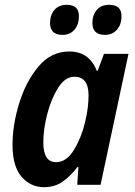

<svg xmlns="http://www.w3.org/2000/svg" viewBox="-20 -768 560 798"><path d="M308 -701Q308 -748 258 -748Q224 -748 206 -726.5Q188 -705 188 -672Q188 -623 240 -623Q271 -623 289.5 -644.5Q308 -666 308 -701ZM485 -701Q485 -748 434 -748Q400 -748 382 -726.5Q364 -705 364 -672Q364 -623 417 -623Q447 -623 466 -644.5Q485 -666 485 -701ZM160 -176Q160 -231 176.5 -294.5Q193 -358 222 -403.5Q251 -449 289 -449Q348 -449 348 -372Q348 -348 345 -322Q342 -296 334 -262Q320 -200 288.5 -147Q257 -94 213 -94Q160 -94 160 -176ZM302 -74H306L301 0H398L514 -544H412L386 -474H382Q351 -554 268 -554Q192 -554 139.5 -491Q87 -428 59.5 -338Q32 -248 32 -166Q32 -77 69.5 -33.5Q107 10 163 10Q208 10 241 -13.5Q274 -37 302 -74Z"/></svg>

Font: Noto Sans UI SemiCondensed
Style: Bold Italic
Weight: 700
Width: 4
Designer: Monotype Design Team
Foundry: Monotype Imaging Inc.
Version: 1.001